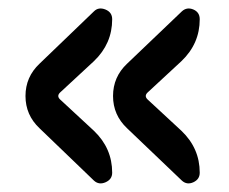

<svg xmlns="http://www.w3.org/2000/svg" viewBox="-20 -516 540 452"><path d="M408.2 -90.8 279.3 -213.9Q246.1 -245.1 246.1 -290Q246.1 -335 279.3 -366.2L408.2 -489.3Q419.9 -500 435.1 -493.7Q450.2 -487.3 450.2 -470.7Q450.2 -413.1 407.2 -372.1L327.1 -297.9Q319.3 -290 327.1 -282.2L407.2 -208Q450.2 -167 450.2 -109.4Q450.2 -93.8 435.1 -86.9Q419.9 -80.1 408.2 -90.8ZM201.2 -90.8 73.2 -213.9Q40 -245.1 40 -290Q40 -335 73.2 -366.2L201.2 -489.3Q211.9 -500 228 -493.7Q244.1 -487.3 244.1 -470.7Q244.1 -413.1 201.2 -372.1L121.1 -297.9Q113.3 -290 121.1 -282.2L201.2 -208Q244.1 -167 244.1 -109.4Q244.1 -93.8 228.5 -86.9Q212.9 -80.1 201.2 -90.8Z"/></svg>

Font: Rounded-X Mgen+ 1m medium
Style: Regular
Weight: 500
Designer: [Source Han Sans]
Ryoko NISHIZUKA  (kana & ideographs); Paul D. Hunt (Latin, Greek & Cyrillic); Wenlong ZHANG  (bopomofo
Version: Version 1.059.20150602